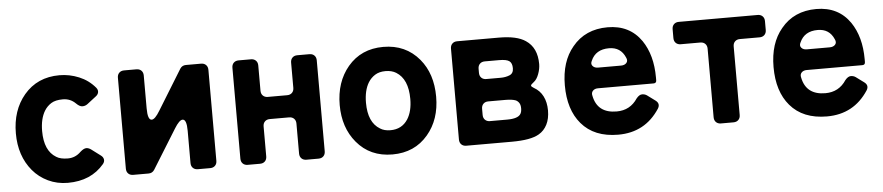

<svg xmlns="http://www.w3.org/2000/svg" viewBox="-36 -717 4285 932"><g transform="rotate(-5 2106.0 -251.0)"><path d="M441 -65Q377 11 264 11Q212 11 168 -10Q124 -31 94 -67Q33 -140 33 -250Q33 -362 95 -436Q160 -513 268 -513Q317 -513 363 -494Q409 -475 441 -437Q450 -426 448 -414.5Q446 -403 435 -395L391 -361Q380 -353 366.5 -353Q353 -353 337 -369Q311 -395 274.5 -395Q238 -395 217.5 -382Q197 -369 184 -348Q161 -310 161 -250Q161 -154 218 -120Q238 -107 274.5 -107Q311 -107 338 -134Q355 -149 367 -149Q379 -149 391 -140L435 -107Q446 -99 448 -87.5Q450 -76 441 -65Z M550 -33V-476Q550 -491 559 -500Q568 -509 583 -509H643Q658 -509 667 -500Q676 -491 676 -476V-316Q676 -259 696 -259Q712 -259 736 -299L856 -494Q866 -509 884 -509H958Q973 -509 982 -500Q991 -491 991 -476V-33Q991 -18 982 -9Q973 0 958 0H898Q883 0 874 -9Q865 -18 865 -33V-190Q865 -246 845 -246Q829 -246 805 -207L686 -15Q676 0 658 0H583Q568 0 559 -9Q550 -18 550 -33Z M1108 -33V-476Q1108 -491 1117 -500Q1126 -509 1141 -509H1201Q1216 -509 1225 -500Q1234 -491 1234 -476V-353Q1234 -338 1243 -329Q1252 -320 1267 -320H1361Q1376 -320 1385 -329Q1394 -338 1394 -353V-476Q1394 -491 1403 -500Q1412 -509 1427 -509H1486Q1501 -509 1510 -500Q1519 -491 1519 -476V-33Q1519 -18 1510 -9Q1501 0 1486 0H1427Q1412 0 1403 -9Q1394 -18 1394 -33V-179Q1394 -194 1385 -203Q1376 -212 1361 -212H1267Q1252 -212 1243 -203Q1234 -194 1234 -179V-33Q1234 -18 1225 -9Q1216 0 1201 0H1141Q1126 0 1117 -9Q1108 -18 1108 -33Z M1846 11Q1737 11 1672 -67Q1611 -140 1611 -250Q1611 -362 1673 -436Q1738 -513 1846 -513Q1955 -513 2021 -434Q2081 -362 2081 -250Q2081 -139 2019 -66Q1954 11 1846 11ZM1846 -107Q1902 -107 1931 -152Q1955 -190 1955 -250Q1955 -347 1898 -382Q1877 -395 1846.5 -395Q1816 -395 1795.5 -382Q1775 -369 1762 -348Q1739 -310 1739 -250Q1739 -154 1796 -120Q1816 -107 1846 -107Z M2173 -33V-476Q2173 -491 2182 -500Q2191 -509 2206 -509H2409Q2497 -509 2539 -480Q2593 -444 2593 -364Q2593 -341 2583.5 -315.5Q2574 -290 2559 -279Q2544 -268 2544.5 -263Q2545 -258 2557 -251Q2586 -235 2601 -205.5Q2616 -176 2616 -136Q2616 -96 2601.5 -67.5Q2587 -39 2561 -24Q2521 0 2428 0H2206Q2191 0 2182 -9Q2173 -18 2173 -33ZM2331 -314H2401Q2425 -314 2444.5 -322Q2464 -330 2464 -355Q2464 -380 2450.5 -390Q2437 -400 2401 -400H2331Q2316 -400 2307 -391Q2298 -382 2298 -367V-347Q2298 -332 2307 -323Q2316 -314 2331 -314ZM2331 -109H2415Q2468 -109 2481 -131Q2487 -141 2487 -157.5Q2487 -174 2481 -183.5Q2475 -193 2465 -198Q2447 -205 2415 -205H2331Q2316 -205 2307 -196Q2298 -187 2298 -172V-142Q2298 -127 2307 -118Q2316 -109 2331 -109Z M2946 11Q2829 11 2767 -62Q2708 -131 2708 -250Q2708 -366 2767 -436Q2830 -513 2939 -513Q3046 -513 3103 -431Q3152 -359 3152 -250V-236Q3152 -222 3138 -222H2867Q2851 -222 2842 -212.5Q2833 -203 2837 -188Q2854 -102 2948 -102Q3014 -102 3050 -157Q3064 -174 3077.5 -174Q3091 -174 3101 -167L3139 -139Q3163 -122 3148 -98Q3077 11 2946 11ZM2876 -322H2988Q3006 -322 3015 -332.5Q3024 -343 3016 -359Q2994 -411 2937 -411Q2872 -411 2849 -358Q2841 -343 2850 -332.5Q2859 -322 2876 -322Z M3414 -33V-367Q3414 -382 3405 -391Q3396 -400 3381 -400H3286Q3271 -400 3262 -409Q3253 -418 3253 -433V-476Q3253 -491 3262 -500Q3271 -509 3286 -509H3670Q3685 -509 3694 -500Q3703 -491 3703 -476V-433Q3703 -418 3694 -409Q3685 -400 3670 -400H3574Q3559 -400 3550 -391Q3541 -382 3541 -367V-33Q3541 -18 3532 -9Q3523 0 3508 0H3447Q3432 0 3423 -9Q3414 -18 3414 -33Z M3963 11Q3846 11 3784 -62Q3725 -131 3725 -250Q3725 -366 3784 -436Q3847 -513 3956 -513Q4063 -513 4120 -431Q4169 -359 4169 -250V-236Q4169 -222 4155 -222H3884Q3868 -222 3859 -212.5Q3850 -203 3854 -188Q3871 -102 3965 -102Q4031 -102 4067 -157Q4081 -174 4094.5 -174Q4108 -174 4118 -167L4156 -139Q4180 -122 4165 -98Q4094 11 3963 11ZM3893 -322H4005Q4023 -322 4032 -332.5Q4041 -343 4033 -359Q4011 -411 3954 -411Q3889 -411 3866 -358Q3858 -343 3867 -332.5Q3876 -322 3893 -322Z"/></g></svg>

Font: Tsunagi Gothic Black
Style: Regular
Weight: 900
Designer: Yoshimichi Ohira
Foundry: Positype
Version: Version 1.001